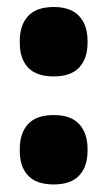

<svg xmlns="http://www.w3.org/2000/svg" viewBox="-20 -498 298 534"><path d="M129.5 15Q81 15 58 -9.8Q35 -34.5 35 -78.5V-84Q35 -127.5 58 -152.8Q81 -178 129.5 -178Q177 -178 200.2 -152.8Q223.5 -127.5 223.5 -84V-78.5Q223.5 -34.5 200.2 -9.8Q177 15 129.5 15ZM129.5 -285.5Q81 -285.5 58 -310.2Q35 -335 35 -379V-384.5Q35 -428 58 -453.2Q81 -478.5 129.5 -478.5Q177 -478.5 200.2 -453.2Q223.5 -428 223.5 -384.5V-379Q223.5 -335 200.2 -310.2Q177 -285.5 129.5 -285.5Z"/></svg>

Font: Anek Devanagari Medium ExtraBold
Style: Regular
Weight: 800
Version: Version 1.003